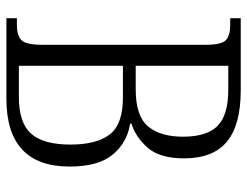

<svg xmlns="http://www.w3.org/2000/svg" viewBox="-104 -650 754 585"><g transform="rotate(90 272.5 -357.0)"><path d="M35 0V-32H55Q88 -32 102 -46Q116 -60 116 -111V-606Q116 -656 101.5 -669Q87 -682 55 -682H35V-714H255Q360 -714 411 -672Q462 -630 462 -541Q462 -468 430 -431Q398 -394 356 -381V-377Q414 -368 450.5 -324Q487 -280 487 -193Q487 0 280 0ZM252 -394Q333 -394 364.5 -431.5Q396 -469 396 -538Q396 -611 363 -643.5Q330 -676 253 -676H180V-394ZM275 -38Q354 -38 387 -75.5Q420 -113 420 -195Q420 -275 389 -315Q358 -355 277 -355H180V-38Z"/></g></svg>

Font: Noto Serif Tamil Condensed Light
Style: Regular
Weight: 300
Width: 3
Designer: Indian Type Foundry, Tom Grace, and the Monotype Design Team
Foundry: Monotype Imaging Inc.
Version: Version 2.004; ttfautohint (v1.8.4.7-5d5b)